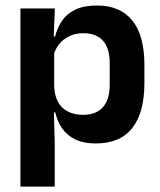

<svg xmlns="http://www.w3.org/2000/svg" viewBox="-20 -522 596 714"><path d="M336 11.5Q292 11.5 261.5 -2.8Q231 -17 212.2 -43Q193.5 -69 185.5 -104H149L181.5 -202Q182.5 -167 195.8 -143Q209 -119 232.8 -107Q256.5 -95 288.5 -95Q337 -95 362.5 -123.2Q388 -151.5 388 -207V-287.5Q388 -342.5 363 -370.5Q338 -398.5 289 -398.5Q261 -398.5 238.5 -387.8Q216 -377 201 -359Q186 -341 179.5 -317.5L149.5 -386.5H185Q193 -418.5 210.8 -444.8Q228.5 -471 260.2 -486.2Q292 -501.5 340.5 -501.5Q427 -501.5 472 -445.8Q517 -390 517 -281V-213Q517 -103 471.8 -45.8Q426.5 11.5 336 11.5ZM56 172V-490.5H184L179 -366L181.5 -343.5V-147L180 -124L183.5 10.5V172Z"/></svg>

Font: Anek Telugu SemiBold
Style: Regular
Weight: 600
Designer: Omkar Bhoir (Telugu), Yesha Goshar (Latin)
Foundry: Ek Type
Version: Version 1.003